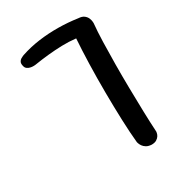

<svg xmlns="http://www.w3.org/2000/svg" viewBox="-160 -750 770 843"><g transform="rotate(-30 225.5 -328.0)"><path d="M362 -3Q346 -4 336 -10Q326 -16 320.5 -24Q315 -32 313 -38.5Q311 -45 311 -45Q306 -95 303.5 -162.5Q301 -230 300.5 -303.5Q300 -377 302 -447Q304 -517 308 -573Q272 -577 237.5 -576Q203 -575 168 -571.5Q133 -568 95 -562Q95 -562 88.5 -561.5Q82 -561 72.5 -562.5Q63 -564 55 -569.5Q47 -575 45 -586Q42 -598 45.5 -605.5Q49 -613 55.5 -617Q62 -621 67 -623Q72 -625 72 -625Q117 -640 165 -646.5Q213 -653 262.5 -652.5Q312 -652 360 -645Q379 -644 389 -636Q399 -628 403 -618Q407 -608 407.5 -600.5Q408 -593 408 -593Q404 -553 402.5 -500Q401 -447 400.5 -388Q400 -329 401 -268Q402 -207 403.5 -149.5Q405 -92 408 -43Q408 -43 407 -36.5Q406 -30 401.5 -22.5Q397 -15 387.5 -9Q378 -3 362 -3Z"/></g></svg>

Font: Sour Gummy
Style: Regular
Weight: 400
Designer: Stefie Justprince
Foundry: Eifetstype
Version: Version 1.000